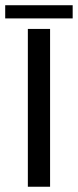

<svg xmlns="http://www.w3.org/2000/svg" viewBox="-51 -710 296 730"><path d="M54.9 0V-600H139.4V0ZM-31.2 -690.1H225.3V-640H-31.2Z"/></svg>

Font: Big Shoulders Stencil Text SC Thin
Style: Regular
Weight: 100
Designer: Patric King
Foundry: XO Type Co
Version: Version 2.001